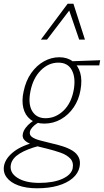

<svg xmlns="http://www.w3.org/2000/svg" viewBox="-74 -724 559 1033"><path d="M125 289Q67 289 24.5 273.5Q-18 258 -38.5 230Q-59 202 -52 166Q-43 125 1.5 91Q46 57 127 38L136 61Q71 78 32 102Q-7 126 -15 159Q-25 203 18 231.5Q61 260 137 260Q213 260 261 238.5Q309 217 317 182Q323 149 304 129Q285 109 252 97.5Q219 86 183 77Q156 71 130.5 64Q105 57 85 48Q65 39 55 26.5Q45 14 49 -5Q53 -22 64.5 -37Q76 -52 90 -63Q104 -74 117 -82L146 -72Q136 -67 123.5 -59Q111 -51 100.5 -39.5Q90 -28 87 -16Q83 2 98 13Q113 24 141.5 31.5Q170 39 203 47Q235 54 264.5 63.5Q294 73 316.5 87Q339 101 349.5 122.5Q360 144 354 174Q347 209 316.5 235Q286 261 237.5 275Q189 289 125 289ZM164 -59Q118 -59 89.5 -81.5Q61 -104 51.5 -143Q42 -182 53 -232Q65 -290 94 -331Q123 -372 162.5 -394Q202 -416 245 -416Q288 -416 317 -394Q346 -372 357.5 -332.5Q369 -293 359 -239Q350 -187 322.5 -146.5Q295 -106 254 -82.5Q213 -59 164 -59ZM171 -88Q225 -88 267.5 -128.5Q310 -169 323 -242Q334 -306 312.5 -346.5Q291 -387 240 -387Q187 -387 145.5 -345.5Q104 -304 90 -234Q76 -165 99 -126.5Q122 -88 171 -88ZM460 -372H313L299 -394L465 -400ZM146 -511 290 -704H321L309 -681L179 -511ZM352 -511 294 -680 290 -704H321L383 -511Z"/></svg>

Font: Ysabeau ExtraLight
Style: Italic
Weight: 250
Italic angle: -12°
Version: Version 2.000;gftools[0.9.27.dev2+g8671c4b]